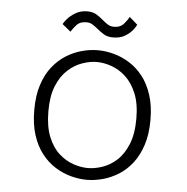

<svg xmlns="http://www.w3.org/2000/svg" viewBox="-50 -713 750 772"><g transform="rotate(5 325.0 -326.5)"><path d="M328 11Q296.5 11 263.8 2.2Q231 -6.5 200.5 -25.5Q170 -44.5 145.8 -75.2Q121.5 -106 107.5 -149.5Q93.5 -193 93.5 -251Q93.5 -308.5 107.5 -352Q121.5 -395.5 145.8 -426Q170 -456.5 200.5 -475.5Q231 -494.5 263.8 -503.2Q296.5 -512 328 -512Q359 -512 391.8 -503.2Q424.5 -494.5 455.2 -475.5Q486 -456.5 510 -426Q534 -395.5 548.2 -352Q562.5 -308.5 562.5 -251Q562.5 -193 548.2 -149.5Q534 -106 510 -75.2Q486 -44.5 455.2 -25.5Q424.5 -6.5 391.8 2.2Q359 11 328 11ZM328 -36.5Q355.5 -36.5 386.2 -46.8Q417 -57 444 -81.2Q471 -105.5 488.2 -147.2Q505.5 -189 505.5 -251Q505.5 -312.5 488.2 -353.5Q471 -394.5 444 -419Q417 -443.5 386.2 -454Q355.5 -464.5 328 -464.5Q300.5 -464.5 269.8 -454Q239 -443.5 211.8 -419Q184.5 -394.5 167.5 -353.5Q150.5 -312.5 150.5 -251Q150.5 -189 167.5 -147.2Q184.5 -105.5 211.8 -81.2Q239 -57 269.8 -46.8Q300.5 -36.5 328 -36.5ZM383.5 -568.5Q360.5 -568.5 345.8 -577.8Q331 -587 319 -597Q308 -606 297.2 -613Q286.5 -620 271.5 -620Q245.5 -620 231.2 -603.5Q217 -587 211 -576.5L177 -604.5Q180 -611.5 192.2 -625.8Q204.5 -640 224.8 -652Q245 -664 271.5 -664Q294 -664 308.8 -655Q323.5 -646 335.5 -635.5Q346.5 -626 357.5 -618.8Q368.5 -611.5 383.5 -611.5Q409.5 -611.5 424 -628.8Q438.5 -646 443.5 -656.5L476 -628Q473.5 -621 462.8 -607Q452 -593 432.5 -580.8Q413 -568.5 383.5 -568.5Z"/></g></svg>

Font: Trispace Thin ExtraLight
Style: Regular
Weight: 250
Version: Version 1.210